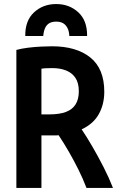

<svg xmlns="http://www.w3.org/2000/svg" viewBox="-20 -930 600 950"><path d="M61 0V-683Q87 -690 119.5 -694Q152 -698 183.5 -699.5Q215 -701 237 -701Q358 -701 427 -645.5Q496 -590 496 -476Q496 -414 469 -365.5Q442 -317 384 -290Q409 -253 437.5 -204Q466 -155 493 -102Q520 -49 539 0H408Q390 -47 367.5 -92Q345 -137 320.5 -179.5Q296 -222 270 -261Q265 -260 259 -260Q253 -260 248 -260H185V0ZM185 -364H224Q274 -364 306 -376Q338 -388 354 -413.5Q370 -439 370 -478Q370 -520 353 -545Q336 -570 306.5 -581.5Q277 -593 240 -593Q227 -593 211.5 -592.5Q196 -592 185 -590ZM105 -752Q104 -828 148.5 -869Q193 -910 258 -910Q323 -910 367.5 -869Q412 -828 411 -752H323Q322 -776 313.5 -792Q305 -808 291.5 -815.5Q278 -823 258 -823Q238 -823 224.5 -815.5Q211 -808 203.5 -792Q196 -776 194 -752Z"/></svg>

Font: Ubuntu Sans Mono SemiBold
Style: Regular
Weight: 600
Monospace: yes
Designer: Dalton Maag Ltd
Foundry: Dalton Maag Ltd
Version: Version 1.006